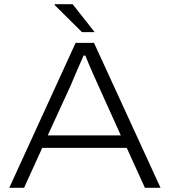

<svg xmlns="http://www.w3.org/2000/svg" viewBox="-20 -889 803 909"><path d="M24 0 338 -686H425L740 0H666L580 -189H180L94 0ZM206 -248H552L445 -485Q440 -496 432.5 -513Q425 -530 416 -550Q407 -570 398.5 -590.5Q390 -611 384 -626H376Q367 -606 355 -579Q343 -552 332.5 -527Q322 -502 315 -485ZM428 -737H368L239 -865V-869H324Z"/></svg>

Font: Archivo SemiExpanded ExtraLight
Style: Regular
Weight: 250
Width: 6
Designer: Hector Gatti
Foundry: Omnibus-Type
Version: Version 2.001